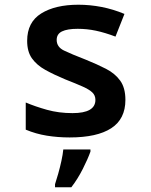

<svg xmlns="http://www.w3.org/2000/svg" viewBox="-20 -572 640 813"><path d="M275 10Q225 10 178.5 2.5Q132 -5 89 -23V-138Q129 -121 179 -107Q229 -93 287 -93Q384 -93 384 -149Q384 -168 371 -180.5Q358 -193 330 -205.5Q302 -218 256 -236Q208 -256 172 -276Q136 -296 115.5 -324.5Q95 -353 95 -399Q95 -478 154.5 -515Q214 -552 312 -552Q361 -552 410 -542.5Q459 -533 507 -513L469 -417Q424 -434 386 -442Q348 -450 309 -450Q265 -450 242.5 -439Q220 -428 220 -403Q220 -373 251 -358Q282 -343 344 -319Q391 -300 429 -280.5Q467 -261 489 -230.5Q511 -200 511 -149Q511 -68 451 -29Q391 10 275 10ZM213 208Q219 190 226.5 163.5Q234 137 240 109.5Q246 82 248 61H363V70Q352 101 330.5 143.5Q309 186 282 221H213Z"/></svg>

Font: Noto Sans Mono SemiBold
Style: Regular
Weight: 600
Designer: Monotype Design Team
Foundry: Monotype Imaging Inc.
Version: Version 2.014; ttfautohint (v1.8.4.7-5d5b)